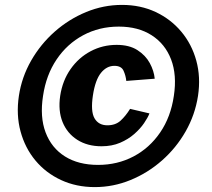

<svg xmlns="http://www.w3.org/2000/svg" viewBox="-20 -753 864 783"><path d="M366.5 10Q291 10 229 -18.8Q167 -47.5 124.5 -98.5Q82 -149.5 63.8 -217Q45.5 -284.5 57 -362Q68.5 -438.5 107 -505.8Q145.5 -573 203.2 -624Q261 -675 331.5 -704Q402 -733 477.5 -733Q553 -733 614.8 -704Q676.5 -675 719.2 -624Q762 -573 780.5 -505.8Q799 -438.5 787.5 -362Q775.5 -284.5 737 -217Q698.5 -149.5 640.5 -98.5Q582.5 -47.5 512.2 -18.8Q442 10 366.5 10ZM380 -80.5Q459 -80.5 524.5 -115Q590 -149.5 633.2 -212.8Q676.5 -276 689 -362Q702 -447 677.8 -510.5Q653.5 -574 598.5 -609.2Q543.5 -644.5 464.5 -644.5Q384.5 -644.5 319 -609.2Q253.5 -574 210.8 -510.5Q168 -447 155.5 -362Q142 -276 166 -212.8Q190 -149.5 245 -115Q300 -80.5 380 -80.5ZM394 -156.5Q336.5 -156.5 295.2 -182.8Q254 -209 235.2 -255.2Q216.5 -301.5 225.5 -362.5Q235 -424.5 267.8 -471.2Q300.5 -518 349.5 -544Q398.5 -570 455.5 -570Q507 -570 540.2 -548.8Q573.5 -527.5 590.8 -495.8Q608 -464 611 -432L495 -423Q493 -444 484 -464.2Q475 -484.5 446.5 -484.5Q415 -484.5 391.8 -455.8Q368.5 -427 359 -364.5Q349 -299 365.5 -270.5Q382 -242 418 -242Q451 -242 471.8 -261Q492.5 -280 510.5 -309L589.5 -290.5Q583 -273.5 567.5 -250.8Q552 -228 527.5 -206.5Q503 -185 469.8 -170.8Q436.5 -156.5 394 -156.5Z"/></svg>

Font: Public Sans ExtraBold
Style: Italic
Weight: 800
Italic angle: -8°
Designer: The Public Sans project authors (U.S. Web Design System). Libre Franklin designed by Pablo Impallari and Rodrigo Fuenzal
Version: Version 1.007; ttfautohint (v1.8.1) -l 8 -r 50 -G 200 -x 14 